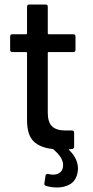

<svg xmlns="http://www.w3.org/2000/svg" viewBox="-20 -661 412 852"><path d="M288 6Q326 44 326 87Q326 98 323 110Q315 143 290 157Q265 171 233 171Q209 171 184 164Q175 161 177 152L182 118Q183 113 186.5 111.5Q190 110 194 111Q205 114 216 114Q235 114 247.5 103.5Q260 93 260 71Q260 38 217 2Q216 0 212 0Q157 -6 128.5 -34.5Q100 -63 100 -127V-426Q100 -430 96 -430H35Q25 -430 25 -440V-499Q25 -509 35 -509H96Q100 -509 100 -513V-631Q100 -641 110 -641H182Q192 -641 192 -631V-513Q192 -509 196 -509H305Q315 -509 315 -499V-440Q315 -430 305 -430H196Q192 -430 192 -426V-161Q192 -119 211 -100.5Q230 -82 270 -82H299Q309 -82 309 -72V-10Q309 -2 301 0Q297 0 295 1H290Q283 1 288 6Z"/></svg>

Font: BarlowMedium
Style: Regular
Weight: 500
Designer: Jeremy Tribby
Foundry: Tribby Type
Version: Version 1.422